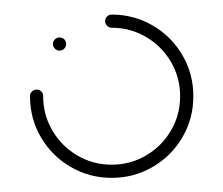

<svg xmlns="http://www.w3.org/2000/svg" viewBox="-20 -539 314 270"><path d="M54.4 -477Q54.4 -481.1 57.2 -483.7Q60 -486.3 63.7 -486.3Q67.8 -486.3 70.4 -483.7Q73 -481.1 73 -477Q73 -473.3 70.4 -470.6Q67.8 -467.8 63.7 -467.8Q60 -467.8 57.2 -470.6Q54.4 -473.3 54.4 -477ZM127.8 -509.3Q127.8 -513.3 130.6 -515.9Q133.3 -518.5 137 -518.5Q168.5 -518.5 194.8 -503.1Q221.1 -487.8 236.5 -461.5Q251.9 -435.2 251.9 -403.7Q251.9 -372.2 236.5 -345.9Q221.1 -319.6 194.8 -304.3Q168.5 -288.9 137 -288.9Q105.6 -288.9 79.3 -304.3Q53 -319.6 37.6 -345.9Q22.2 -372.2 22.2 -403.7Q22.2 -407.8 25 -410.4Q27.8 -413 31.5 -413Q35.6 -413 38.1 -410.4Q40.7 -407.8 40.7 -403.7Q40.7 -377.4 53.7 -355.4Q66.7 -333.3 88.7 -320.4Q110.7 -307.4 137 -307.4Q163.3 -307.4 185.4 -320.4Q207.4 -333.3 220.4 -355.4Q233.3 -377.4 233.3 -403.7Q233.3 -430 220.4 -452Q207.4 -474.1 185.4 -487Q163.3 -500 137 -500Q133.3 -500 130.6 -502.8Q127.8 -505.6 127.8 -509.3Z"/></svg>

Font: 26F Galaxy Hebrew Hairline
Style: Regular
Weight: 50
Designer: C₂₉H₂₅N₃O₅
Version: Version 1.000